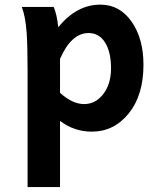

<svg xmlns="http://www.w3.org/2000/svg" viewBox="-20 -542 679 809"><path d="M334.5 -103.5Q381.3 -103.5 413.6 -143.6Q447.8 -186.5 447.8 -253.9Q447.8 -323.2 422.6 -363Q397.5 -402.8 353.5 -402.8Q280.3 -402.8 232.9 -293.9V-150.9Q285.2 -103.5 334.5 -103.5ZM232.9 246.1H96.2V-243.7Q96.2 -350.1 92.3 -403.8Q87.4 -473.1 71.8 -512.7H206.1Q219.2 -483.9 225.6 -427.2Q302.7 -522.5 402.8 -522.5Q484.4 -522.5 534.4 -450.9Q584.5 -379.4 584.5 -269Q584.5 -141.1 522.5 -64.2Q460.4 12.7 366.7 12.7Q292.5 12.7 232.9 -32.7Z"/></svg>

Font: Cadman
Style: Bold
Weight: 700
Designer: Paul James MIller
Foundry: High-Logic / Made with FontCreator
Version: Version 2.114;March 28, 2021;FontCreator 13.0.0.2683 64-bit